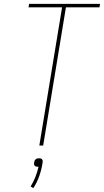

<svg xmlns="http://www.w3.org/2000/svg" viewBox="-20 -755 540 996"><path d="M184 0 302 -717H128L131 -735H499L496 -717H322L204 0ZM153 221 139 212Q154 188 164 162Q174 136 180 110H176Q172 110 167.5 109Q163 108 160 104.5Q157 101 156.5 96.5Q156 92 157 88Q158 83 159.5 79Q161 75 165 71.5Q169 68 174 67Q179 66 183 66Q187 66 191 67Q195 68 198 71.5Q201 75 201.5 79Q202 83 201 88Q196 122 184.5 156Q173 190 153 221Z"/></svg>

Font: Iosevka Term Curly Th Obl
Style: Regular
Weight: 100
Italic angle: -9°
Designer: Belleve Invis
Foundry: Belleve Invis
Version: Version 32.3.0